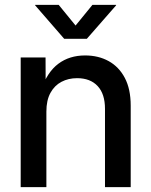

<svg xmlns="http://www.w3.org/2000/svg" viewBox="-20 -764 618 784"><path d="M169.4 -308.6V0H64.5V-529.3H166L166.5 -398.4H148.4Q172.9 -469.7 218.3 -503.7Q263.7 -537.6 327.6 -537.6Q381.8 -537.6 423.8 -514.4Q465.8 -491.2 489.7 -445.8Q513.7 -400.4 513.7 -332.5V0H408.7V-319.8Q408.7 -380.4 378.7 -412.6Q348.6 -444.8 294.9 -444.8Q259.3 -444.8 231 -429.9Q202.6 -415 186 -384.8Q169.4 -354.5 169.4 -308.6ZM219.7 -744.1 288.6 -659.7 357.4 -744.1H454.1V-742.2L334.5 -605.5H242.2L123.5 -742.2V-744.1Z"/></svg>

Font: Inter 24pt Medium
Style: Regular
Weight: 500
Designer: Rasmus Andersson
Foundry: rsms
Version: Version 4.001;git-66647c0bb